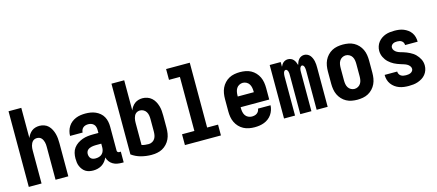

<svg xmlns="http://www.w3.org/2000/svg" viewBox="-52 -1264 4105 1802"><g transform="rotate(-15 2000.0 -363.5)"><path d="M58 0V-735H182V-442Q189 -460 200.5 -476.5Q212 -493 227.5 -505Q243 -517 262.5 -522.5Q282 -528 302 -528Q325 -528 348 -520Q371 -512 387.5 -495.5Q404 -479 415 -457.5Q426 -436 432 -413.5Q438 -391 440 -367.5Q442 -344 442 -320V0H318V-320Q318 -332 317 -343.5Q316 -355 313 -366Q310 -377 305 -387.5Q300 -398 292 -406.5Q284 -415 273 -419Q262 -423 250 -423Q238 -423 227 -419Q216 -415 208 -406.5Q200 -398 195 -387.5Q190 -377 187 -366Q184 -355 183 -343.5Q182 -332 182 -320V0Z M684 8Q664 8 645 4Q626 0 610 -10Q594 -20 582 -35.5Q570 -51 562.5 -68.5Q555 -86 552.5 -105.5Q550 -125 550 -144Q550 -170 556 -196.5Q562 -223 578 -244.5Q594 -266 616.5 -281Q639 -296 664 -305Q689 -314 716 -317Q743 -320 769 -320H820V-349Q820 -364 816 -378.5Q812 -393 802 -403.5Q792 -414 777.5 -419Q763 -424 748 -424Q735 -424 722 -420.5Q709 -417 699 -408.5Q689 -400 683.5 -387.5Q678 -375 678 -362H556Q556 -386 562.5 -409Q569 -432 582 -452.5Q595 -473 614 -488Q633 -503 655 -512Q677 -521 700.5 -524.5Q724 -528 748 -528Q773 -528 798 -524Q823 -520 846 -510Q869 -500 888.5 -483.5Q908 -467 920 -445Q932 -423 937 -398.5Q942 -374 942 -349V-115Q942 -107 948 -101.5Q954 -96 961 -96H978V8H961Q939 8 916.5 4Q894 0 874.5 -11.5Q855 -23 841.5 -41.5Q828 -60 823 -81Q814 -61 800 -43.5Q786 -26 767.5 -14.5Q749 -3 727.5 2.5Q706 8 684 8ZM734 -96Q751 -96 768 -101Q785 -106 797 -118Q809 -130 814.5 -146.5Q820 -163 820 -180V-216H769Q758 -216 747.5 -215Q737 -214 726.5 -212Q716 -210 706 -205.5Q696 -201 688 -194Q680 -187 676 -176.5Q672 -166 672 -155Q672 -143 676 -131Q680 -119 689 -110.5Q698 -102 710 -99Q722 -96 734 -96Z M1250 8Q1199 8 1149 -5Q1099 -18 1058 -48V-735H1182V-442Q1189 -460 1200.5 -476.5Q1212 -493 1228 -505Q1244 -517 1263.5 -522.5Q1283 -528 1303 -528Q1327 -528 1350 -520Q1373 -512 1391 -496Q1409 -480 1420.5 -459Q1432 -438 1439 -415Q1446 -392 1448 -368Q1450 -344 1450 -320V-200Q1450 -173 1445.5 -145.5Q1441 -118 1429.5 -93.5Q1418 -69 1399 -48.5Q1380 -28 1356 -15Q1332 -2 1304.5 3Q1277 8 1250 8ZM1250 -97Q1268 -97 1284.5 -106Q1301 -115 1310.5 -130.5Q1320 -146 1323 -164Q1326 -182 1326 -200V-320Q1326 -338 1323 -356Q1320 -374 1310.5 -389.5Q1301 -405 1285 -414Q1269 -423 1251 -423Q1239 -423 1228 -419Q1217 -415 1208.5 -407Q1200 -399 1195 -388.5Q1190 -378 1187 -366.5Q1184 -355 1183 -343.5Q1182 -332 1182 -320V-106Q1198 -101 1215.5 -99Q1233 -97 1250 -97Z M1575 0V-105H1695V-630H1589V-735H1819V-105H1925V0Z M2252 8Q2225 8 2197.5 3Q2170 -2 2145.5 -15Q2121 -28 2102 -48Q2083 -68 2071 -93Q2059 -118 2054.5 -145Q2050 -172 2050 -200V-320Q2050 -347 2054.5 -374.5Q2059 -402 2070.5 -426.5Q2082 -451 2101 -471.5Q2120 -492 2144 -505Q2168 -518 2195.5 -523Q2223 -528 2250 -528Q2277 -528 2304.5 -523Q2332 -518 2356 -505Q2380 -492 2399 -471.5Q2418 -451 2429.5 -426.5Q2441 -402 2445.5 -374.5Q2450 -347 2450 -320V-208H2172V-200Q2172 -181 2175.5 -162.5Q2179 -144 2189 -128.5Q2199 -113 2216.5 -104.5Q2234 -96 2252 -96Q2265 -96 2278 -99Q2291 -102 2301.5 -109.5Q2312 -117 2318.5 -128.5Q2325 -140 2326 -153H2448Q2447 -130 2439.5 -107Q2432 -84 2418.5 -64.5Q2405 -45 2386 -30.5Q2367 -16 2345 -7.5Q2323 1 2299.5 4.5Q2276 8 2252 8ZM2172 -312H2328V-320Q2328 -338 2324.5 -356.5Q2321 -375 2311.5 -390.5Q2302 -406 2285 -415Q2268 -424 2250 -424Q2232 -424 2215 -415Q2198 -406 2188.5 -390.5Q2179 -375 2175.5 -356.5Q2172 -338 2172 -320Z M2538 0V-520H2645V-474Q2650 -485 2656.5 -495Q2663 -505 2672 -512.5Q2681 -520 2692.5 -524Q2704 -528 2716 -528Q2731 -528 2745.5 -522Q2760 -516 2770 -504.5Q2780 -493 2786 -479Q2792 -465 2796 -451Q2800 -465 2806 -479Q2812 -493 2822 -504.5Q2832 -516 2846 -522Q2860 -528 2874 -528Q2890 -528 2905 -521Q2920 -514 2930 -502Q2940 -490 2946.5 -475Q2953 -460 2956.5 -444.5Q2960 -429 2961 -413Q2962 -397 2962 -381V0H2855V-381Q2855 -389 2854 -397.5Q2853 -406 2851 -414Q2849 -422 2843.5 -429.5Q2838 -437 2829 -437Q2821 -437 2815.5 -429.5Q2810 -422 2807.5 -414Q2805 -406 2804.5 -397.5Q2804 -389 2804 -381V0H2696V-381Q2696 -389 2695.5 -397.5Q2695 -406 2692.5 -414Q2690 -422 2684.5 -429.5Q2679 -437 2671 -437Q2662 -437 2656.5 -429.5Q2651 -422 2649 -414Q2647 -406 2646 -397.5Q2645 -389 2645 -381V0Z M3250 8Q3223 8 3195.5 3Q3168 -2 3144 -15Q3120 -28 3101 -48.5Q3082 -69 3070.5 -93.5Q3059 -118 3054.5 -145.5Q3050 -173 3050 -200V-320Q3050 -347 3054.5 -374.5Q3059 -402 3070.5 -426.5Q3082 -451 3101 -471.5Q3120 -492 3144 -505Q3168 -518 3195.5 -523Q3223 -528 3250 -528Q3277 -528 3304.5 -523Q3332 -518 3356 -505Q3380 -492 3399 -471.5Q3418 -451 3429.5 -426.5Q3441 -402 3445.5 -374.5Q3450 -347 3450 -320V-200Q3450 -173 3445.5 -145.5Q3441 -118 3429.5 -93.5Q3418 -69 3399 -48.5Q3380 -28 3356 -15Q3332 -2 3304.5 3Q3277 8 3250 8ZM3250 -97Q3268 -97 3284.5 -106Q3301 -115 3310.5 -130.5Q3320 -146 3323 -164Q3326 -182 3326 -200V-320Q3326 -338 3323 -356Q3320 -374 3310.5 -389.5Q3301 -405 3284.5 -414Q3268 -423 3250 -423Q3232 -423 3215.5 -414Q3199 -405 3189.5 -389.5Q3180 -374 3177 -356Q3174 -338 3174 -320V-200Q3174 -182 3177 -164Q3180 -146 3189.5 -130.5Q3199 -115 3215.5 -106Q3232 -97 3250 -97Z M3749 8Q3725 8 3702 5Q3679 2 3657 -6Q3635 -14 3616 -28Q3597 -42 3583 -61Q3569 -80 3562.5 -102.5Q3556 -125 3556 -149V-151H3678V-150Q3678 -138 3684 -126.5Q3690 -115 3700.5 -108Q3711 -101 3723.5 -98.5Q3736 -96 3749 -96Q3760 -96 3772 -97.5Q3784 -99 3794.5 -104Q3805 -109 3812.5 -118.5Q3820 -128 3820 -139Q3820 -155 3809.5 -168Q3799 -181 3785 -188.5Q3771 -196 3756 -200.5Q3741 -205 3726 -210Q3711 -215 3696 -220.5Q3681 -226 3667 -233.5Q3653 -241 3640 -250Q3627 -259 3615.5 -270Q3604 -281 3595 -293.5Q3586 -306 3579 -320.5Q3572 -335 3568.5 -350.5Q3565 -366 3565 -382Q3565 -404 3572 -425.5Q3579 -447 3592.5 -464.5Q3606 -482 3624.5 -495Q3643 -508 3664 -515.5Q3685 -523 3707 -525.5Q3729 -528 3751 -528Q3774 -528 3796.5 -525Q3819 -522 3840 -513.5Q3861 -505 3879.5 -491.5Q3898 -478 3911 -459.5Q3924 -441 3930 -418.5Q3936 -396 3936 -374V-372H3814Q3814 -384 3809 -394.5Q3804 -405 3794.5 -412Q3785 -419 3774 -421.5Q3763 -424 3751 -424Q3741 -424 3730 -422.5Q3719 -421 3709.5 -415.5Q3700 -410 3694 -401Q3688 -392 3688 -381Q3688 -365 3698.5 -352Q3709 -339 3722.5 -331.5Q3736 -324 3751.5 -319.5Q3767 -315 3782 -310.5Q3797 -306 3811.5 -300Q3826 -294 3840 -287Q3854 -280 3867.5 -271Q3881 -262 3892 -251Q3903 -240 3912.5 -227Q3922 -214 3929 -200Q3936 -186 3939.5 -170.5Q3943 -155 3943 -139Q3943 -116 3935.5 -94Q3928 -72 3913.5 -54Q3899 -36 3879.5 -24Q3860 -12 3838.5 -4.5Q3817 3 3794.5 5.5Q3772 8 3749 8Z"/></g></svg>

Font: Iosevka SS18 Extrabold
Style: Regular
Weight: 800
Monospace: yes
Designer: Belleve Invis
Foundry: Belleve Invis
Version: Version 25.1.1; ttfautohint (v1.8.4)